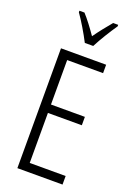

<svg xmlns="http://www.w3.org/2000/svg" viewBox="-176 -1011 744 1075"><g transform="rotate(20 196.0 -473.5)"><path d="M191 -788H241C265 -835 303 -896 332 -938V-947H302C268 -906 246 -879 216 -837C189 -876 157 -919 131 -947H101V-938C129 -899 167 -835 191 -788ZM345 0V-51H131V-349H333V-399H131V-664H345V-714H76V0Z"/></g></svg>

Font: Noto Sans Khmer UI ExtraCondensed Light
Style: Regular
Weight: 300
Width: 2
Designer: Danh Hong and the Monotype Design Team
Foundry: Monotype Imaging Inc.
Version: Version 2.002